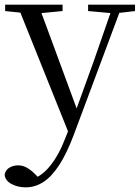

<svg xmlns="http://www.w3.org/2000/svg" viewBox="-30 -536 602 827"><path d="M80.4 271Q47 271 19.9 256.7Q-7.3 242.4 -10.1 216.7Q-6.5 196.1 10.3 186.2Q27.1 176.2 48.2 176.2Q68 176.2 85.7 186.3Q103.5 196.3 120.1 213.2L148.8 241.4L117.3 257.1L97.5 240.1Q146.9 226.4 185.4 179Q223.9 131.6 251.9 57.6L280.6 -15.2L285.2 -27.8L374.4 -274.3L458.3 -516H497.2L287.1 46.5Q257.2 125.6 224.8 175.3Q192.4 225.1 156.7 248Q121 271 80.4 271ZM271.7 51.4 44 -516H135.3L303.7 -59.3L309.7 -46.2ZM-7.8 -488.4V-516H239.5V-488.4L132.9 -478.1H91.1ZM349.5 -488.4V-516H551.6V-488.4L470.3 -478.9H455.3Z"/></svg>

Font: Noto Serif HK
Style: Regular
Weight: 200
Designer: Ryoko NISHIZUKA 西塚涼子 (kana & ideographs); Frank Grießhammer (Latin, Greek & Cyrillic); Wenlong ZHANG 张文龙 (bopomofo); San
Foundry: Adobe
Version: Version 2.001;hotconv 1.1.0;makeotfexe 2.6.0